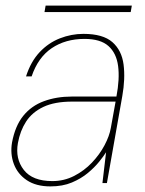

<svg xmlns="http://www.w3.org/2000/svg" viewBox="-20 -654 519 686"><path d="M160 12Q109 12 76 -10Q43 -32 29.5 -68Q16 -104 23 -145Q34 -204 63 -240Q92 -276 137 -292.5Q182 -309 236 -309H396Q408 -372 402 -418Q396 -464 367.5 -489.5Q339 -515 282 -515Q214 -515 165 -482Q116 -449 93 -381H73Q90 -434 121.5 -467.5Q153 -501 194 -517Q235 -533 278 -533Q348 -533 381.5 -503.5Q415 -474 421.5 -423.5Q428 -373 417 -311L362 0H346L359 -110Q351 -97 334.5 -76.5Q318 -56 294 -36Q270 -16 237 -2Q204 12 160 12ZM167 -7Q209 -7 245 -25.5Q281 -44 308.5 -73Q336 -102 353.5 -135Q371 -168 376 -197L393 -291H238Q175 -291 135 -272Q95 -253 73.5 -220Q52 -187 44 -143Q34 -87 65 -47Q96 -7 167 -7ZM139 -611 143 -634H451L447 -611Z"/></svg>

Font: DM Sans 10pt Thin
Style: Italic
Weight: 250
Italic angle: -10°
Version: Version 4.004;gftools[0.9.30]